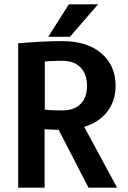

<svg xmlns="http://www.w3.org/2000/svg" viewBox="-20 -867 593 887"><path d="M64 -667Q64 -667 93 -669.5Q122 -672 169 -674.5Q216 -677 269 -677Q383 -677 448.5 -620.5Q514 -564 514 -471Q514 -401 476 -351.5Q438 -302 369 -281L521 0H389L251 -267Q221 -268 203.5 -269Q186 -270 186 -270V0H64ZM269 -586Q231 -586 209 -584.5Q187 -583 187 -583V-360Q187 -360 209 -358.5Q231 -357 269 -357Q322 -357 352 -386.5Q382 -416 382 -470Q382 -525 352 -555.5Q322 -586 269 -586ZM433 -847 303 -697H203L298 -847Z"/></svg>

Font: Epunda Sans SemiBold
Style: Regular
Weight: 600
Designer: Simon Atzbach
Foundry: typofactur
Version: Version 2.204; ttfautohint (v1.8.4.7-5d5b)